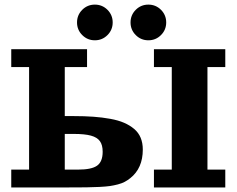

<svg xmlns="http://www.w3.org/2000/svg" viewBox="-20 -821 1036 841"><path d="M340.2 -778Q363 -800.8 395.5 -800.8Q428 -800.8 450.8 -778Q473.6 -755.1 473.6 -722.7Q473.6 -690.2 450.8 -667.4Q428 -644.5 395.5 -644.5Q363 -644.5 340.2 -667.4Q317.4 -690.2 317.4 -722.7Q317.4 -755.1 340.2 -778ZM574.6 -778Q597.4 -800.8 629.9 -800.8Q662.4 -800.8 685.2 -778Q708 -755.1 708 -722.7Q708 -690.2 685.2 -667.4Q662.4 -644.5 629.9 -644.5Q597.4 -644.5 574.6 -667.4Q551.8 -690.2 551.8 -722.7Q551.8 -755.1 574.6 -778ZM654.3 -605.5H966.8V-527.3H888.7V-78.1H966.8V0H654.3V-78.1H732.4V-527.3H654.3ZM29.3 -527.3V-605.5H361.3V-527.3H263.7V-312.5H302.7Q350.8 -312.5 389.4 -309.7Q428 -306.9 463 -300.5Q498 -294.2 523.4 -283.2Q548.8 -272.2 567.7 -256.2Q586.7 -240.2 596.1 -217.5Q605.5 -194.8 605.5 -166Q605.5 -84.2 550.8 -40.8Q538.8 -31.2 526.6 -24.7Q514.4 -18.1 496.8 -13.4Q479.2 -8.8 461.9 -6.2Q444.6 -3.7 415.3 -2.2Q386 -0.7 357.8 -0.4Q329.6 0 283.2 0H29.3V-78.1H107.4V-527.3ZM263.7 -234.4V-78.1H322.3Q381.1 -78.1 405.4 -95.5Q429.7 -112.8 429.7 -156.2Q429.7 -186 417.6 -202.8Q405.5 -219.5 378.4 -226.9Q351.3 -234.4 302.7 -234.4Z"/></svg>

Font: Orelega One
Style: Regular
Weight: 400
Version: Version 1.1 ; ttfautohint (v1.8.3)